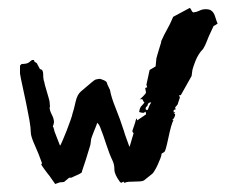

<svg xmlns="http://www.w3.org/2000/svg" viewBox="-20 -436 594 480"><path d="M318 -130Q319 -137 322 -140L323 -135L345 -150V-153Q345 -155 343 -157Q341 -155 340.5 -154.5Q340 -154 338 -154Q333 -154 328 -156Q329 -167 334.5 -172Q340 -177 341 -181H340Q339 -181 336 -188H332Q330 -188 329 -187Q331 -189 337.5 -195Q344 -201 345 -205L343 -216L348 -218Q348 -218 346 -224L354 -261L369 -270L371 -290Q371 -291 373 -297.5Q375 -304 377 -311Q379 -318 381 -324Q383 -330 383 -332V-333Q391 -351 398 -363Q405 -375 413 -394L454 -416Q456 -416 458.5 -410.5Q461 -405 464 -405Q472 -406 479 -409.5Q486 -413 494 -413Q503 -413 507.5 -410Q512 -407 514.5 -402.5Q517 -398 519 -391Q521 -384 524 -377Q522 -376 521 -375Q520 -374 518 -373L514 -371L507 -356Q502 -346 497.5 -334Q493 -322 488 -314L481 -306Q473 -295 468 -282Q463 -269 461 -261L459 -246L432 -198H428V-196Q430 -194 429 -193.5Q428 -193 430 -193L425 -178Q425 -175 421 -171L418 -168L419 -162H417Q414 -162 414 -158V-154L415 -156H418L415 -153L418 -150Q418 -147 415.5 -142Q413 -137 410 -136L414 -135Q411 -132 407.5 -119Q404 -106 401 -91.5Q398 -77 395 -66Q392 -55 389 -55L384 -52Q384 -48 381 -40Q378 -32 374 -23.5Q370 -15 366 -8.5Q362 -2 360 -1L340 15Q337 17 330 17.5Q323 18 315.5 18Q308 18 301.5 18.5Q295 19 292 21Q291 21 290 20Q289 19 289 18L283 21L280 19Q266 0 266 -12Q266 -24 262 -33Q253 -52 246 -74Q239 -96 230 -119L228 -123Q227 -125 225.5 -126.5Q224 -128 223 -129Q223 -128 220.5 -121.5Q218 -115 215 -108Q212 -101 210 -95Q208 -89 208 -89L206 -74L194 -35L185 -8V-6Q185 -5 181 -2.5Q177 0 172 2Q167 4 163 6Q159 8 160 8Q152 8 152 9L140 19L129 20L118 24L106 7L104 4Q103 3 99.5 -1.5Q96 -6 92 -11.5Q88 -17 85 -21.5Q82 -26 84 -26Q84 -27 85 -28Q77 -51 67 -73Q57 -95 57 -105Q57 -116 53.5 -136Q50 -156 45.5 -177.5Q41 -199 36.5 -219.5Q32 -240 30 -252V-272L34 -276Q39 -276 45 -277Q51 -278 56 -283L60 -286H65L66 -282L72 -278L80 -263Q88 -263 88 -250Q88 -237 91 -230Q91 -228 93 -221Q95 -214 97.5 -205.5Q100 -197 102 -190Q104 -183 104 -181L105 -168H104Q104 -160 109.5 -149.5Q115 -139 115 -130Q115 -129 114.5 -128Q114 -127 114 -126L112 -119L114 -117Q114 -115 115 -112.5Q116 -110 116 -108L130 -72Q131 -72 136 -83.5Q141 -95 146.5 -109Q152 -123 156.5 -136Q161 -149 161 -151Q165 -163 169 -181.5Q173 -200 183 -208L209 -230Q217 -237 220.5 -237.5Q224 -238 229 -239Q231 -239 239.5 -235.5Q248 -232 248 -226L255 -211Q258 -193 269 -166Q280 -139 290 -108Q290 -107 292 -101Q294 -95 296.5 -88.5Q299 -82 301 -76Q303 -70 304 -69L314 -103Q311 -106 311 -108V-109Q313 -114 314.5 -119.5Q316 -125 318 -130ZM345 -162Q346 -161 348 -161Q350 -161 351 -165.5Q352 -170 358 -180H357Q351 -180 349 -174V-173Q349 -171 346.5 -169.5Q344 -168 344 -164Q344 -163 345 -162Z"/></svg>

Font: East Sea Dokdo
Style: Regular
Weight: 400
Designer: YoonDesign Inc.
Foundry: YoonDesign Inc.
Version: Version 1.00